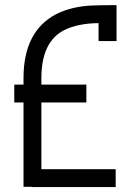

<svg xmlns="http://www.w3.org/2000/svg" viewBox="-20 -741 518 761"><path d="M36.6 -405.8H73.2V-431.2Q73.2 -617.7 203.1 -685.1Q264.6 -715.8 345.7 -719.2Q379.4 -720.7 441.9 -720.7V-578.1H370.6V-649.4Q289.1 -648.4 235.4 -622.1Q144 -576.2 144 -431.2V-405.8H322.3V-335H144V-70.3H438.5V0.5H105.5V-0.5H73.2V-335H36.6Z"/></svg>

Font: Greenwashing Machine
Style: Regular
Weight: 400
Designer: Tup Wanders
Foundry: Free font, DO NOT SELL
Version: Version 1.00;August 10, 2023;FontCreator 11.5.0.2430 64-bit